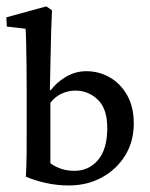

<svg xmlns="http://www.w3.org/2000/svg" viewBox="-21 -564 461 590"><path d="M58.6 -21Q60.5 -61.5 60.8 -93.5Q61 -125.5 61 -162.1V-284.2Q61 -323.7 60.5 -364Q60.1 -404.3 59.3 -434.8Q58.6 -465.3 57.6 -475.6L0 -482.4L-1.5 -510.7L121.1 -544.4L138.7 -532.7Q137.2 -500 136.2 -467.3Q135.3 -434.6 134.5 -392.3Q133.8 -350.1 132.3 -287.6L134.8 -286.6Q152.8 -311 181.9 -328.1Q210.9 -345.2 244.1 -345.2Q283.2 -345.2 316.4 -326.2Q349.6 -307.1 369.9 -271.2Q390.1 -235.4 390.1 -184.6Q390.1 -129.4 363.8 -86.4Q337.4 -43.5 292.2 -18.8Q247.1 5.9 190.4 5.9Q154.8 5.9 121.1 -1.5Q87.4 -8.8 58.6 -21ZM208 -39.1Q251.5 -39.1 279.8 -71.8Q308.1 -104.5 308.6 -168.5Q309.1 -229 280 -257.3Q251 -285.6 210.4 -285.6Q189 -285.6 168.7 -276.4Q148.4 -267.1 133.8 -248V-62.5Q147.9 -51.8 166.7 -45.4Q185.5 -39.1 208 -39.1Z"/></svg>

Font: Lateef
Style: Regular
Weight: 400
Designer: SIL International
Foundry: SIL International
Version: Version 4.200